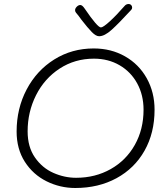

<svg xmlns="http://www.w3.org/2000/svg" viewBox="-20 -948 819 959"><path d="M63 -291Q63 -406 113 -501Q163 -596 251 -651Q339 -706 448 -706Q535 -706 604.5 -666.5Q674 -627 713 -557Q752 -487 752 -400Q752 -284 702 -195.5Q652 -107 562 -58Q472 -9 356 -9Q280 -9 212.5 -42.5Q145 -76 104 -140Q63 -204 63 -291ZM697 -400Q697 -473 665.5 -531Q634 -589 577.5 -622Q521 -655 449 -655Q354 -655 278 -605.5Q202 -556 160 -472.5Q118 -389 118 -292Q118 -214 154.5 -161.5Q191 -109 246.5 -84.5Q302 -60 360 -60Q456 -60 533 -103.5Q610 -147 653.5 -224.5Q697 -302 697 -400ZM640 -910Q640 -904 636 -899.5Q632 -895 630 -893Q573 -831 537.5 -799Q502 -767 475 -767Q459 -767 438.5 -788Q418 -809 387 -849Q371 -872 360 -884Q355 -890 355 -897Q355 -906 363.5 -914.5Q372 -923 381 -923Q391 -923 403 -905Q467 -811 484 -811Q495 -811 528 -841Q561 -871 602 -918Q610 -928 623 -928Q630 -928 635 -923Q640 -918 640 -910Z"/></svg>

Font: Mali Light
Style: Italic
Weight: 300
Italic angle: -10°
Version: Version 1.000; ttfautohint (v1.6)